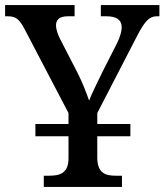

<svg xmlns="http://www.w3.org/2000/svg" viewBox="-23 -734 646 754"><path d="M149 0H456V-44H431C391 -44 359 -54 359 -116V-199H489V-247H359V-290L515 -592C546 -652 564 -670 592 -670H603V-714H373V-670H396C433 -670 455 -657 455 -626C455 -612 449 -590 437 -565L379 -451C359 -409 338 -368 327 -339C316 -370 302 -407 282 -447L213 -581C205 -596 197 -618 197 -635C197 -654 208 -670 243 -670H270V-714H-3V-670H9C42 -670 55 -655 75 -617L246 -290V-247H116V-199H246V-112C246 -54 212 -44 171 -44H149Z"/></svg>

Font: Noto Serif SemiCondensed Medium
Style: Regular
Weight: 500
Width: 4
Designer: Monotype Design Team
Foundry: Monotype Imaging Inc.
Version: Version 2.014